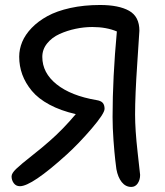

<svg xmlns="http://www.w3.org/2000/svg" viewBox="-20 -698 653 762"><path d="M59.1 41Q43.5 41 34.7 29.1Q25.9 17.1 25.9 2Q25.9 -10.3 44.2 -27.8Q62.5 -45.4 105.7 -79.3Q148.9 -113.3 176.8 -138.2Q229 -183.6 280.8 -245.1Q220.7 -258.8 176.3 -282.7Q131.8 -306.6 106.2 -337.6Q80.6 -368.7 68.4 -402.3Q56.2 -436 56.2 -473.1Q56.2 -502.9 68.1 -531.7Q80.1 -560.5 105.7 -587.2Q131.3 -613.8 168.2 -634Q205.1 -654.3 259 -666.3Q313 -678.2 377 -678.2Q451.2 -678.2 492.2 -655.3Q533.2 -632.3 533.2 -576.2Q533.2 -571.3 524.7 -445.3Q516.1 -319.3 516.1 -244.1Q516.1 -182.6 526.1 -94.2Q536.1 -5.9 536.1 -3.9Q536.1 15.6 526.6 29.8Q517.1 43.9 501 43.9Q478.5 43.9 463.1 24.7Q447.8 5.4 441.9 -26.9Q440.4 -36.6 437.3 -64Q434.1 -91.3 430.4 -141.4Q426.8 -191.4 426.8 -233.9Q426.8 -390.1 443.8 -573.2Q401.9 -590.8 346.2 -590.8Q313.5 -590.8 280 -583.7Q246.6 -576.7 216.3 -563Q186 -549.3 167 -525.6Q147.9 -502 147.9 -472.2Q147.9 -408.7 204.8 -363.3Q261.7 -317.9 362.8 -300.8Q380.9 -297.9 387.9 -289.6Q395 -281.2 395 -266.1Q395 -247.6 343.8 -187.7Q292.5 -127.9 244.1 -84Q106 41 59.1 41Z"/></svg>

Font: Shantell Sans Bouncy
Style: Regular
Weight: 400
Designer: Stephen Nixon, Anya Danilova, Shantell Martin
Foundry: Arrow Type
Version: Version 1.006;[9816181b4]